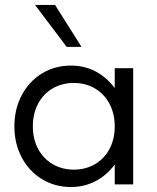

<svg xmlns="http://www.w3.org/2000/svg" viewBox="-20 -751 641 782"><path d="M38.6 -236.3Q38.6 -306.6 68.4 -363Q98.1 -419.4 150.6 -451.7Q203.1 -483.9 269 -483.9Q323.2 -483.9 368.2 -460.7Q413.1 -437.5 447.3 -392.6V-473.1H522.5V0H447.3V-80.6Q413.6 -36.1 368.2 -12.7Q322.8 10.7 269 10.7Q203.6 10.7 151.1 -21.2Q98.6 -53.2 68.6 -109.6Q38.6 -166 38.6 -236.3ZM280.8 -60.1Q328.1 -60.1 366 -81.8Q403.8 -103.5 425.5 -143.6Q447.3 -183.6 447.3 -236.3Q447.3 -288.1 425.8 -328.4Q404.3 -368.7 366.5 -390.9Q328.6 -413.1 280.8 -413.1Q233.4 -413.1 195.3 -391.4Q157.2 -369.6 135.5 -329.3Q113.8 -289.1 113.8 -236.3Q113.8 -184.6 135.3 -144.5Q156.7 -104.5 194.8 -82.3Q232.9 -60.1 280.8 -60.1ZM122.6 -731H204.1L312 -560.1H251.5Z"/></svg>

Font: Glacial Indifference
Style: Regular
Weight: 400
Designer: Alfredo Marco Pradil
Foundry: Alfredo Marco Pradil
Version: Version 1.312